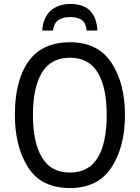

<svg xmlns="http://www.w3.org/2000/svg" viewBox="-20 -938 706 968"><path d="M193 -784H247Q252 -822 275 -837Q298 -852 333 -852Q371 -852 392 -837.5Q413 -823 417 -784H471Q464 -918 335 -918Q271 -918 233.5 -882Q196 -846 193 -784ZM333 -725Q193 -725 124 -629Q55 -533 55 -359Q55 -200 121 -95Q187 10 333 10Q474 10 542 -94Q610 -198 610 -358Q610 -518 542 -621.5Q474 -725 333 -725ZM333 -647Q427 -647 472.5 -572.5Q518 -498 518 -358Q518 -217 472.5 -142.5Q427 -68 332 -68Q238 -68 192 -143.5Q146 -219 146 -358Q146 -497 191.5 -572Q237 -647 333 -647Z"/></svg>

Font: Noto Sans UI SemiCondensed
Style: Regular
Weight: 400
Width: 4
Designer: Monotype Design Team
Foundry: Monotype Imaging Inc.
Version: 1.001